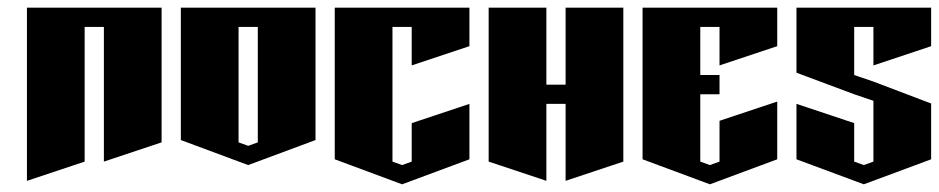

<svg xmlns="http://www.w3.org/2000/svg" viewBox="-20 -520 2440 499"><path d="M50 -500H400V-150L250 -100V-450H200V-100L50 -50Z M450 -500H800V-156L625 -91L450 -156ZM600 -450V-150L625 -141L650 -150V-450Z M850 -500H1200V-400L1050 -350V-450H1000V-100L1025 -91L1050 -100V-200L1200 -250V-106L1025 -41L850 -106Z M1250 -500H1400V-300H1450V-500H1600V-100L1450 -50V-250H1400V-50L1250 -100Z M1650 -500H2000V-400L1850 -350V-450H1800V-325H1850V-275H1800V-100L1825 -91L1850 -100V-206L2000 -256V-106L1825 -41L1650 -106Z M2050 -500H2400V-400L2250 -350V-450H2200V-325L2250 -308L2400 -251V-106L2225 -41L2050 -106V-250L2200 -200V-100L2225 -91L2250 -100V-258L2200 -275L2050 -331Z"/></svg>

Font: SOV_Meka
Style: Book
Weight: 400
Version: Version 1.00